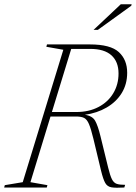

<svg xmlns="http://www.w3.org/2000/svg" viewBox="-46 -878 638 899"><path d="M96.5 -25 176 -11 173 0H-26.5L-23.5 -11L60.5 -25L250.5 -645L171 -659L174 -670H375Q471.5 -670 510.5 -634Q549.5 -598 549.5 -537.5Q549.5 -483.5 523.8 -442Q498 -400.5 453.2 -374.5Q408.5 -348.5 351.5 -340.5Q386.5 -335.5 399.5 -312.5Q412.5 -289.5 424.5 -240L460.5 -93Q469.5 -56 478 -39Q486.5 -22 500.5 -17.2Q514.5 -12.5 540 -12.5L536 0Q496.5 2.5 476.5 -0.8Q456.5 -4 446.8 -21.2Q437 -38.5 427.5 -77.5L391.5 -227.5Q380 -275 370.5 -297.2Q361 -319.5 347.5 -326Q334 -332.5 310 -332.5H190.5ZM310.5 -353.5Q370.5 -353.5 415.2 -377Q460 -400.5 484.5 -441.5Q509 -482.5 509 -534Q509 -589 475.8 -619Q442.5 -649 377 -649H287.5L197 -353.5ZM392 -738 519.5 -858H570.5L568.5 -851L412 -738Z"/></svg>

Font: Newsreader Text ExtraLight
Style: Italic
Weight: 275
Italic angle: -17°
Designer: Hugues Gentile
Foundry: Production Type
Version: Version 1.001